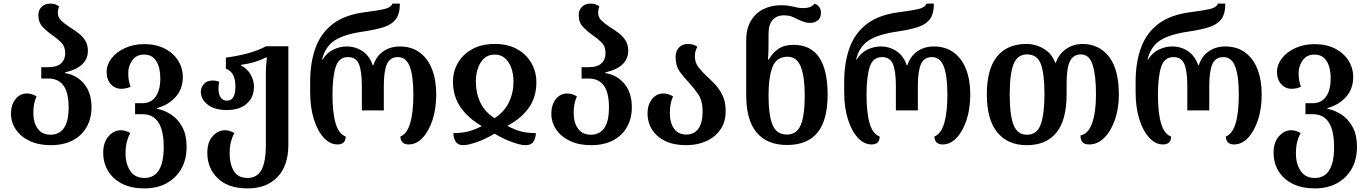

<svg xmlns="http://www.w3.org/2000/svg" viewBox="-20 -793 7595 1066"><path d="M261 13Q194 13 144.5 -10.5Q95 -34 68 -74Q41 -114 41 -163Q41 -210 65.5 -242Q90 -274 130 -274Q156 -274 183 -258Q165 -219 165 -168Q165 -111 190 -78Q215 -45 260 -45Q309 -45 335 -82Q361 -119 361 -197Q361 -279 332.5 -318Q304 -357 248 -357H209V-420H248Q296 -420 319 -441Q342 -462 342 -498Q342 -535 319.5 -557.5Q297 -580 269 -599Q240 -619 216.5 -644Q193 -669 193 -710Q193 -737 211 -755Q229 -773 259 -773Q277 -773 288 -768.5Q299 -764 308 -757Q301 -740 301 -722Q301 -696 320.5 -678Q340 -660 366 -643Q390 -628 413.5 -610.5Q437 -593 452.5 -569Q468 -545 468 -511Q468 -467 437 -436.5Q406 -406 341 -391V-387Q406 -377 447 -327.5Q488 -278 488 -197Q488 -136 461.5 -88.5Q435 -41 384.5 -14Q334 13 261 13Z M782 253Q710 253 659 227.5Q608 202 580.5 157Q553 112 553 54Q553 -2 582.5 -36Q612 -70 651 -70Q678 -70 703 -54Q691 -32 684 -5Q677 22 677 60Q677 116 703 155.5Q729 195 782 195Q836 195 862.5 151.5Q889 108 889 24Q889 -159 771 -159H730V-220H770Q818 -220 844 -256Q870 -292 870 -359Q870 -418 847.5 -454Q825 -490 780 -490Q737 -490 714.5 -458Q692 -426 692 -388Q692 -364 695 -348Q698 -332 705 -311Q679 -300 654 -300Q619 -300 595.5 -325.5Q572 -351 572 -394Q572 -434 599.5 -469.5Q627 -505 674.5 -526.5Q722 -548 780 -548Q846 -548 894 -523.5Q942 -499 968.5 -457.5Q995 -416 995 -365Q995 -299 955 -254.5Q915 -210 852 -193V-189Q894 -181 931.5 -156Q969 -131 992.5 -87Q1016 -43 1016 22Q1016 92 987 143.5Q958 195 905.5 224Q853 253 782 253Z M1355 253Q1247 253 1189 197Q1131 141 1131 55Q1131 -3 1160.5 -36.5Q1190 -70 1229 -70Q1256 -70 1281 -54Q1269 -32 1262 -5Q1255 22 1255 60Q1255 117 1278 156Q1301 195 1355 195Q1407 195 1431.5 150.5Q1456 106 1456 12V-389Q1456 -408 1457.5 -428.5Q1459 -449 1462 -474H1456Q1397 -443 1318 -433V-429Q1350 -415 1370 -381.5Q1390 -348 1390 -312Q1390 -252 1349.5 -217Q1309 -182 1239 -182Q1171 -182 1133 -212Q1095 -242 1095 -283Q1095 -306 1111.5 -326Q1128 -346 1162 -346Q1169 -346 1178.5 -344.5Q1188 -343 1197 -339Q1193 -322 1193 -301Q1193 -270 1205 -252Q1217 -234 1240 -234Q1287 -234 1287 -312Q1287 -351 1275 -375.5Q1263 -400 1234 -412V-473Q1300 -482 1356 -497Q1412 -512 1457 -536H1581V11Q1581 127 1520.5 190Q1460 253 1355 253Z M1854 9Q1812 9 1777.5 -28.5Q1743 -66 1722.5 -131.5Q1702 -197 1702 -281V-338Q1702 -446 1732 -528Q1762 -610 1828.5 -660.5Q1895 -711 2005 -725Q2075 -734 2113 -742.5Q2151 -751 2159 -773H2200Q2200 -715 2177 -685.5Q2154 -656 2109.5 -642Q2065 -628 1998 -618Q1892 -603 1839 -569Q1786 -535 1768 -462H1771Q1794 -500 1830.5 -517.5Q1867 -535 1904 -535Q1955 -535 1994 -508Q2033 -481 2049 -431H2053Q2069 -481 2108 -508Q2147 -535 2200 -535Q2264 -535 2309.5 -502Q2355 -469 2378.5 -409Q2402 -349 2402 -269Q2402 -190 2381.5 -127.5Q2361 -65 2326.5 -28Q2292 9 2248 9Q2226 9 2214.5 -3Q2203 -15 2203 -35Q2240 -50 2257.5 -109Q2275 -168 2275 -269Q2275 -371 2255 -423.5Q2235 -476 2189 -476Q2146 -476 2128.5 -437.5Q2111 -399 2111 -315V-180H1989V-315Q1989 -399 1972.5 -437.5Q1956 -476 1912 -476Q1861 -476 1843.5 -420.5Q1826 -365 1826 -269Q1826 -166 1843.5 -107.5Q1861 -49 1899 -35Q1899 9 1854 9Z M2552 13Q2523 13 2510.5 -6Q2498 -25 2497 -54Q2541 -54 2577 -62.5Q2613 -71 2655 -93Q2579 -137 2537.5 -197Q2496 -257 2495 -335Q2494 -394 2521.5 -442.5Q2549 -491 2601.5 -520Q2654 -549 2728 -549Q2799 -549 2850.5 -520.5Q2902 -492 2930 -443.5Q2958 -395 2958 -335Q2958 -255 2917 -196Q2876 -137 2797 -94Q2843 -70 2878 -62Q2913 -54 2955 -54Q2955 -28 2942.5 -7.5Q2930 13 2898 13Q2870 13 2822 -4.5Q2774 -22 2726 -51Q2676 -21 2627.5 -4Q2579 13 2552 13ZM2726 -137Q2779 -171 2805 -224Q2831 -277 2831 -340Q2831 -381 2819 -415Q2807 -449 2784 -469.5Q2761 -490 2726 -490Q2691 -490 2668 -469Q2645 -448 2633.5 -414Q2622 -380 2622 -340Q2622 -276 2647 -223.5Q2672 -171 2726 -137Z M3261 13Q3194 13 3144.5 -10.5Q3095 -34 3068 -74Q3041 -114 3041 -163Q3041 -210 3065.5 -242Q3090 -274 3130 -274Q3156 -274 3183 -258Q3165 -219 3165 -168Q3165 -111 3190 -78Q3215 -45 3260 -45Q3309 -45 3335 -82Q3361 -119 3361 -197Q3361 -279 3332.5 -318Q3304 -357 3248 -357H3209V-420H3248Q3296 -420 3319 -441Q3342 -462 3342 -498Q3342 -535 3319.5 -557.5Q3297 -580 3269 -599Q3240 -619 3216.5 -644Q3193 -669 3193 -710Q3193 -737 3211 -755Q3229 -773 3259 -773Q3277 -773 3288 -768.5Q3299 -764 3308 -757Q3301 -740 3301 -722Q3301 -696 3320.5 -678Q3340 -660 3366 -643Q3390 -628 3413.5 -610.5Q3437 -593 3452.5 -569Q3468 -545 3468 -511Q3468 -467 3437 -436.5Q3406 -406 3341 -391V-387Q3406 -377 3447 -327.5Q3488 -278 3488 -197Q3488 -136 3461.5 -88.5Q3435 -41 3384.5 -14Q3334 13 3261 13Z M3790 13Q3720 13 3672.5 -10.5Q3625 -34 3600 -74Q3575 -114 3575 -163Q3575 -210 3599.5 -242Q3624 -274 3664 -274Q3690 -274 3717 -258Q3699 -219 3699 -166Q3699 -111 3722.5 -78.5Q3746 -46 3790 -46Q3835 -46 3858 -79.5Q3881 -113 3881 -173Q3881 -233 3857.5 -268Q3834 -303 3806 -333Q3778 -362 3754.5 -394.5Q3731 -427 3731 -477Q3731 -509 3749.5 -529Q3768 -549 3800 -549Q3818 -549 3830.5 -544.5Q3843 -540 3852 -533Q3838 -510 3838 -481Q3838 -446 3857 -421Q3876 -396 3902 -372Q3926 -350 3950.5 -324Q3975 -298 3992 -262.5Q4009 -227 4009 -175Q4009 -116 3980 -74Q3951 -32 3901.5 -9.5Q3852 13 3790 13Z M4349 12Q4240 12 4181.5 -56.5Q4123 -125 4123 -266V-568Q4123 -633 4148.5 -676.5Q4174 -720 4218 -742Q4262 -764 4316 -764Q4340 -764 4357 -761.5Q4374 -759 4390 -755Q4414 -748 4441 -748Q4459 -748 4475 -753Q4491 -758 4502 -773Q4518 -767 4528 -754.5Q4538 -742 4538 -722Q4538 -692 4519.5 -679Q4501 -666 4480 -666Q4459 -666 4441 -672.5Q4423 -679 4406 -687Q4391 -696 4373 -702Q4355 -708 4331 -708Q4294 -708 4270.5 -683Q4247 -658 4247 -604V-566Q4247 -545 4246.5 -516Q4246 -487 4244 -463H4249Q4269 -499 4301.5 -521.5Q4334 -544 4386 -544Q4575 -544 4575 -267Q4575 -126 4519 -57Q4463 12 4349 12ZM4349 -46Q4404 -46 4426 -99.5Q4448 -153 4448 -263Q4448 -367 4426 -422.5Q4404 -478 4353 -478Q4291 -478 4269 -421Q4247 -364 4247 -264Q4247 -155 4269 -100.5Q4291 -46 4349 -46Z M4819 9Q4777 9 4742.5 -28.5Q4708 -66 4687.5 -131.5Q4667 -197 4667 -281V-338Q4667 -446 4697 -528Q4727 -610 4793.5 -660.5Q4860 -711 4970 -725Q5040 -734 5078 -742.5Q5116 -751 5124 -773H5165Q5165 -715 5142 -685.5Q5119 -656 5074.5 -642Q5030 -628 4963 -618Q4857 -603 4804 -569Q4751 -535 4733 -462H4736Q4759 -500 4795.5 -517.5Q4832 -535 4869 -535Q4920 -535 4959 -508Q4998 -481 5014 -431H5018Q5034 -481 5073 -508Q5112 -535 5165 -535Q5229 -535 5274.5 -502Q5320 -469 5343.5 -409Q5367 -349 5367 -269Q5367 -190 5346.5 -127.5Q5326 -65 5291.5 -28Q5257 9 5213 9Q5191 9 5179.5 -3Q5168 -15 5168 -35Q5205 -50 5222.5 -109Q5240 -168 5240 -269Q5240 -371 5220 -423.5Q5200 -476 5154 -476Q5111 -476 5093.5 -437.5Q5076 -399 5076 -315V-180H4954V-315Q4954 -399 4937.5 -437.5Q4921 -476 4877 -476Q4826 -476 4808.5 -420.5Q4791 -365 4791 -269Q4791 -166 4808.5 -107.5Q4826 -49 4864 -35Q4864 9 4819 9Z M5681 13Q5575 13 5517 -58Q5459 -129 5459 -269Q5459 -409 5515.5 -479Q5572 -549 5678 -549Q5730 -549 5775.5 -522Q5821 -495 5838 -445H5842Q5860 -495 5900.5 -522Q5941 -549 5990 -549Q6082 -549 6137 -478.5Q6192 -408 6192 -267Q6192 -190 6170 -127.5Q6148 -65 6111 -28Q6074 9 6027 9Q6001 9 5990 -4Q5979 -17 5979 -41Q6022 -49 6043.5 -109Q6065 -169 6065 -269Q6065 -374 6046.5 -432.5Q6028 -491 5981 -491Q5940 -491 5921 -454Q5902 -417 5902 -334V-270Q5902 -127 5845.5 -57Q5789 13 5681 13ZM5682 -45Q5738 -45 5758.5 -103Q5779 -161 5779 -269Q5779 -383 5759 -437Q5739 -491 5682 -491Q5629 -491 5607.5 -437Q5586 -383 5586 -269Q5586 -153 5607.5 -99Q5629 -45 5682 -45Z M6437 9Q6395 9 6360.5 -28.5Q6326 -66 6305.5 -131.5Q6285 -197 6285 -281V-338Q6285 -446 6315 -528Q6345 -610 6411.5 -660.5Q6478 -711 6588 -725Q6658 -734 6696 -742.5Q6734 -751 6742 -773H6783Q6783 -715 6760 -685.5Q6737 -656 6692.5 -642Q6648 -628 6581 -618Q6475 -603 6422 -569Q6369 -535 6351 -462H6354Q6377 -500 6413.5 -517.5Q6450 -535 6487 -535Q6538 -535 6577 -508Q6616 -481 6632 -431H6636Q6652 -481 6691 -508Q6730 -535 6783 -535Q6847 -535 6892.5 -502Q6938 -469 6961.5 -409Q6985 -349 6985 -269Q6985 -190 6964.5 -127.5Q6944 -65 6909.5 -28Q6875 9 6831 9Q6809 9 6797.5 -3Q6786 -15 6786 -35Q6823 -50 6840.5 -109Q6858 -168 6858 -269Q6858 -371 6838 -423.5Q6818 -476 6772 -476Q6729 -476 6711.5 -437.5Q6694 -399 6694 -315V-180H6572V-315Q6572 -399 6555.5 -437.5Q6539 -476 6495 -476Q6444 -476 6426.5 -420.5Q6409 -365 6409 -269Q6409 -166 6426.5 -107.5Q6444 -49 6482 -35Q6482 9 6437 9Z M7280 253Q7208 253 7157 227.5Q7106 202 7078.5 157Q7051 112 7051 54Q7051 -2 7080.5 -36Q7110 -70 7149 -70Q7176 -70 7201 -54Q7189 -32 7182 -5Q7175 22 7175 60Q7175 116 7201 155.5Q7227 195 7280 195Q7334 195 7360.5 151.5Q7387 108 7387 24Q7387 -159 7269 -159H7228V-220H7268Q7316 -220 7342 -256Q7368 -292 7368 -359Q7368 -418 7345.5 -454Q7323 -490 7278 -490Q7235 -490 7212.5 -458Q7190 -426 7190 -388Q7190 -364 7193 -348Q7196 -332 7203 -311Q7177 -300 7152 -300Q7117 -300 7093.5 -325.5Q7070 -351 7070 -394Q7070 -434 7097.5 -469.5Q7125 -505 7172.5 -526.5Q7220 -548 7278 -548Q7344 -548 7392 -523.5Q7440 -499 7466.5 -457.5Q7493 -416 7493 -365Q7493 -299 7453 -254.5Q7413 -210 7350 -193V-189Q7392 -181 7429.5 -156Q7467 -131 7490.5 -87Q7514 -43 7514 22Q7514 92 7485 143.5Q7456 195 7403.5 224Q7351 253 7280 253Z"/></svg>

Font: Noto Serif Georgian SemiCondensed SemiBold
Style: Regular
Weight: 600
Width: 4
Designer: Monotype Design Team, Akaki Razmadze
Foundry: Google LLC
Version: Version 2.003; ttfautohint (v1.8.4.7-5d5b)